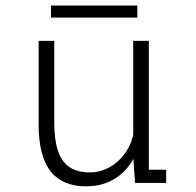

<svg xmlns="http://www.w3.org/2000/svg" viewBox="-20 -644 690 676"><path d="M282.5 12Q243.5 12 212.5 -0.2Q181.5 -12.5 160 -38.5Q138.5 -64.5 127.2 -106.2Q116 -148 116 -206V-500H171V-214.5Q171 -151 184.5 -112Q198 -73 225.5 -55Q253 -37 296 -37Q326 -37 353.2 -49Q380.5 -61 402.2 -83Q424 -105 437.5 -134.5Q451 -164 452.5 -198L477.5 -195Q477.5 -155 464.5 -117.8Q451.5 -80.5 426.8 -51.2Q402 -22 365.8 -5Q329.5 12 282.5 12ZM455.5 0 449 -96V-500H504V-29L487.5 -46.5H565V0ZM159.5 -582V-624.5H463.5V-582Z"/></svg>

Font: Trispace Thin ExtraLight
Style: Regular
Weight: 250
Version: Version 1.210